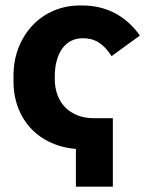

<svg xmlns="http://www.w3.org/2000/svg" viewBox="-20 -550 546 717"><path d="M291.2 7.2H316.4L348.6 -108.6H330.2Q297 -108.6 270 -119.1Q243 -129.6 224.2 -148.4Q205.4 -167.2 195 -194.4Q184.6 -221.6 184.6 -254.6V-264.8Q184.6 -297.6 192 -324.2Q199.4 -350.8 212.9 -369.3Q226.4 -387.8 245.7 -397.5Q265 -407.2 288.4 -407.2H290.6Q324 -407.2 349.4 -390.9Q374.8 -374.6 396.6 -340.4L502.4 -417.2Q463.4 -472.4 408.8 -501Q354.2 -529.6 286.8 -529.6H279.4Q226.6 -529.6 181 -510.3Q135.4 -491 102.1 -455.9Q68.8 -420.8 49.6 -372.7Q30.4 -324.6 30.4 -266.6V-246.8Q30.4 -190 49.4 -143.2Q68.4 -96.4 102.7 -63Q137 -29.6 185 -11.2Q233 7.2 291.2 7.2ZM342.6 -108.6 263.4 -62.4V147.2H401.4V-108.6Z"/></svg>

Font: Fixel Variable
Style: Regular
Weight: 100
Width: 3
Designer: AlfaBravo + MacPaw
Foundry: Kyrylo Tkachov, Marchela Mozhyna, Serhii Makarenko, Maria Weinstein, Zakhar Kryvoshyya
Version: Version 1.211